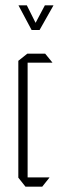

<svg xmlns="http://www.w3.org/2000/svg" viewBox="-20 -703 236 723"><path d="M76 0 49 -34V-474L83 -501H150L177 -468V-467H84V-35H166V-34L139 0ZM99 -590 50 -682V-683H81L114 -617L149 -683H181V-682L129 -590H100Z"/></svg>

Font: Foldit Thin ExtraLight
Style: Regular
Weight: 250
Version: Version 1.003